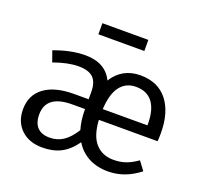

<svg xmlns="http://www.w3.org/2000/svg" viewBox="-127 -881 1103 1041"><g transform="rotate(20 424.0 -360.5)"><path d="M558.1 -732.9V-668.9H293V-732.9ZM794.9 -279.8Q794.9 -256.3 793 -233.9H454.1Q459.5 -142.6 498.5 -99.9Q537.6 -57.1 601.1 -57.1Q640.1 -57.1 671.9 -68.1Q703.6 -79.1 738.8 -104L775.9 -54.2Q691.9 12.2 595.2 12.2Q531.7 12.2 483.4 -13.2Q435.1 -38.6 405.8 -86.9Q368.2 -34.2 323 -11Q277.8 12.2 216.8 12.2Q139.2 12.2 93.5 -31.7Q47.9 -75.7 47.9 -147Q47.9 -230 108.9 -274.9Q169.9 -319.8 278.8 -319.8H363.8V-360.8Q363.8 -418.5 336.9 -443.8Q310.1 -469.2 252 -469.2Q191.9 -469.2 109.9 -439.9L87.9 -502Q184.6 -538.1 266.1 -538.1Q382.8 -538.1 424.8 -450.2Q480 -538.1 585 -538.1Q686 -538.1 740.5 -469.5Q794.9 -400.9 794.9 -279.8ZM711.9 -295.9V-304.2Q711.9 -384.8 679.7 -428Q647.5 -471.2 583 -471.2Q525.9 -471.2 492.4 -428.2Q459 -385.3 454.1 -295.9ZM234.9 -51.8Q279.3 -51.8 313.7 -74.7Q348.1 -97.7 378.9 -147Q363.8 -198.2 363.8 -256.8V-263.2H290Q140.1 -263.2 140.1 -150.9Q140.1 -102.5 164.3 -77.1Q188.5 -51.8 234.9 -51.8Z"/></g></svg>

Font: Fira Sans Book
Style: Regular
Weight: 350
Designer: Carrois Corporate & Edenspiekermann AG
Foundry: Carrois Corporate GbR & Edenspiekermann AG
Version: Version 4.203;PS 004.203;hotconv 1.0.88;makeotf.lib2.5.64775